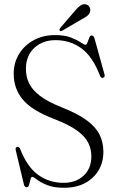

<svg xmlns="http://www.w3.org/2000/svg" viewBox="-20 -878 556 911"><path d="M284 13Q234.5 13 203.2 0Q172 -13 155.2 -26Q138.5 -39 132.5 -39Q127.5 -39 124.8 -26.5Q122 -14 118.2 -1.8Q114.5 10.5 107.5 10.5Q96.5 10.5 93.5 -2.5L54.5 -166Q52 -178.5 61 -181Q70 -183.5 75.5 -171.5Q108.5 -86.5 160.8 -48.5Q213 -10.5 282 -10.5Q339.5 -10.5 376.2 -44Q413 -77.5 413.5 -135.5Q413.5 -170 398.8 -200.2Q384 -230.5 345.5 -258.5Q307 -286.5 235.5 -314Q131 -354 88 -405.8Q45 -457.5 45 -527.5Q45 -581 70.8 -622.5Q96.5 -664 140.8 -687.8Q185 -711.5 240.5 -711.5Q287 -711.5 316.5 -700Q346 -688.5 362.5 -677Q379 -665.5 386 -665.5Q391 -665.5 395 -676.5Q399 -687.5 403.5 -698.8Q408 -710 415 -710Q424 -710 428.5 -695.5L475.5 -526Q479.5 -513 470.5 -509.5Q460 -505 455 -517.5Q420 -609.5 366.5 -648.5Q313 -687.5 243.5 -687.5Q182.5 -687.5 142.8 -650.8Q103 -614 103 -550.5Q103 -514.5 117.8 -483.2Q132.5 -452 169.5 -423.5Q206.5 -395 273.5 -368.5Q348.5 -339 391.5 -307.2Q434.5 -275.5 452.5 -239Q470.5 -202.5 470.5 -157.5Q470.5 -108.5 447.8 -70Q425 -31.5 383.2 -9.2Q341.5 13 284 13ZM335.5 -826.5Q349 -843 361.2 -851.5Q373.5 -860 386 -857.5Q398 -855.5 404 -845.5Q410 -835.5 408 -825Q405 -811.5 394.5 -803.2Q384 -795 368.5 -787L274.5 -732Q267 -728 263.5 -733Q260 -737 265.5 -745Z"/></svg>

Font: Fraunces 144pt S050 Light
Style: Regular
Weight: 300
Version: Version 1.000; ttfautohint (v1.8.3)